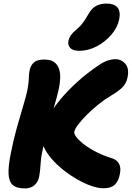

<svg xmlns="http://www.w3.org/2000/svg" viewBox="-20 -1045 739 1077"><path d="M560 11Q531 11 493 -2Q455 -15 414 -38.5Q373 -62 335 -92Q297 -122 268 -156Q239 -190 224 -225Q209 -260 216 -292Q226 -342 253.5 -392.5Q281 -443 323 -492.5Q365 -542 417 -588.5Q469 -635 529 -676Q559 -697 583 -705Q607 -713 627 -713Q661 -713 683.5 -686.5Q706 -660 695 -609Q689 -578 667.5 -556Q646 -534 602 -508Q568 -488 533 -460Q498 -432 468.5 -402.5Q439 -373 419.5 -347.5Q400 -322 397 -307Q394 -294 410 -274Q426 -254 455.5 -232Q485 -210 524 -190.5Q563 -171 606 -158Q636 -149 648 -126Q660 -103 652 -67Q645 -29 624 -9Q603 11 560 11ZM120 12Q74 12 52 -7Q30 -26 28 -70Q26 -114 41 -187Q56 -263 75 -330.5Q94 -398 110 -451Q126 -504 133 -537Q139 -568 140.5 -587Q142 -606 142.5 -620.5Q143 -635 146 -650Q152 -679 170.5 -695Q189 -711 228 -711Q266 -711 285.5 -695.5Q305 -680 312 -656Q319 -632 317.5 -604Q316 -576 311 -552Q302 -509 285 -452Q268 -395 249 -329Q230 -263 217 -193Q212 -170 210 -151.5Q208 -133 207 -117.5Q206 -102 204.5 -87Q203 -72 200 -56Q194 -24 173 -6Q152 12 120 12ZM425 -760Q389 -760 374 -776Q359 -792 364 -817Q368 -834 378 -848Q388 -862 406 -877Q430 -897 444.5 -916.5Q459 -936 475 -964Q495 -1000 520.5 -1012.5Q546 -1025 578 -1025Q620 -1025 638.5 -1003.5Q657 -982 649 -938Q639 -890 604 -849.5Q569 -809 521.5 -784.5Q474 -760 425 -760Z"/></svg>

Font: Shantell Sans ExtraBold
Style: Italic
Weight: 800
Italic angle: -11°
Designer: Stephen Nixon, Anya Danilova, Shantell Martin
Foundry: Arrow Type
Version: Version 1.011;[c5ecc13dd]